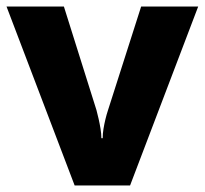

<svg xmlns="http://www.w3.org/2000/svg" viewBox="-20 -569 628 589"><path d="M209 0 0 -549H176L276 -231Q279 -220 282.5 -204.5Q286 -189 288.5 -173.5Q291 -158 291 -145H295Q295 -159 297.5 -174Q300 -189 303.5 -203.5Q307 -218 311 -230L413 -549H588L379 0Z"/></svg>

Font: Noto Sans Armenian ExtraBold
Style: Regular
Weight: 800
Version: Version 2.007